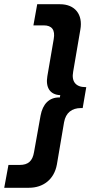

<svg xmlns="http://www.w3.org/2000/svg" viewBox="-65 -738 445 908"><path d="M219 -718H111L93 -618H142C180 -618 197 -597 189 -553L159 -378C150 -326 170 -290 220 -288L218 -277C167 -279 137 -245 127 -192L96 -19C89 24 68 42 28 42H-25L-45 150H72C139 150 191 111 204 40L238 -160C246 -205 275 -227 318 -227H326L343 -326H339C294 -326 272 -352 281 -399L315 -598C328 -670 289 -718 219 -718Z"/></svg>

Font: Fixel Text 20240404 SemiBold
Style: Italic
Weight: 600
Width: 4
Italic angle: -10°
Designer: AlfaBravo + MacPaw
Foundry: Kyrylo Tkachov, Marchela Mozhyna, Serhii Makarenko, Maria Weinstein, Zakhar Kryvoshyya
Version: Version 1.211;Glyphs 3.2 (3225)